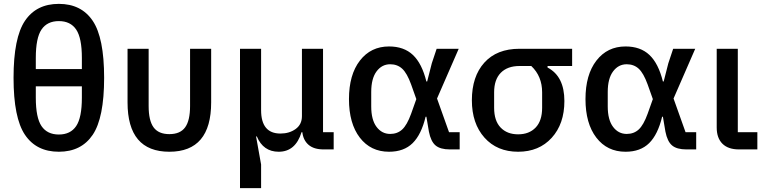

<svg xmlns="http://www.w3.org/2000/svg" viewBox="-20 -772 3955 992"><path d="M109 -664.5Q168 -752 284 -752Q400 -752 459 -664.5Q518 -577 518 -370Q518 -163 459 -75.5Q400 12 284 12Q168 12 109 -75.5Q50 -163 50 -370Q50 -577 109 -664.5ZM403 -267V-326H165V-267Q165 -164 194.5 -120.5Q224 -77 284 -77Q344 -77 373.5 -120.5Q403 -164 403 -267ZM165 -473V-415H403V-473Q403 -576 373.5 -619.5Q344 -663 284 -663Q224 -663 194.5 -619.5Q165 -576 165 -473Z M748 -520V-224Q748 -149 773.5 -114Q799 -79 855 -79Q911 -79 936.5 -114Q962 -149 962 -224V-520H1071V-243Q1071 12 855 12Q639 12 639 -243V-520Z M1329 200H1220V-520H1329V-203Q1329 -82 1429 -82Q1475 -82 1507.5 -105.5Q1540 -129 1540 -172V-520H1649V-89H1704V0H1652Q1602 0 1574.5 -23.5Q1547 -47 1542 -89H1538Q1507 12 1420 12Q1340 12 1307 -67H1303L1329 78Z M2355 -89V0H2304Q2255 0 2230.5 -20.5Q2206 -41 2196 -92L2183 -169H2179Q2157 -77 2112 -32.5Q2067 12 1990 12Q1895 12 1839 -61Q1783 -134 1783 -260Q1783 -386 1839.5 -459Q1896 -532 1990 -532Q2067 -532 2113.5 -488Q2160 -444 2183 -351H2187L2211 -445L2236 -520H2350L2238 -263L2300 -89ZM1996 -80Q2033 -80 2058 -103Q2083 -126 2104 -184L2131 -260L2104 -336Q2083 -394 2058 -417Q2033 -440 1996 -440Q1953 -440 1925.5 -403Q1898 -366 1898 -297V-222Q1898 -153 1925.5 -116.5Q1953 -80 1996 -80Z M2936 -431H2809V-423Q2896 -378 2896 -250Q2896 -132 2830.5 -60Q2765 12 2657 12Q2548 12 2483 -61Q2418 -134 2418 -254Q2418 -377 2482.5 -448.5Q2547 -520 2664 -520H2936ZM2725 -431H2664Q2602 -431 2567.5 -396Q2533 -361 2533 -295V-215Q2533 -148 2566.5 -113Q2600 -78 2657 -78Q2714 -78 2747.5 -113Q2781 -148 2781 -215V-295Q2781 -378 2725 -431Z M3577 -89V0H3526Q3477 0 3452.5 -20.5Q3428 -41 3418 -92L3405 -169H3401Q3379 -77 3334 -32.5Q3289 12 3212 12Q3117 12 3061 -61Q3005 -134 3005 -260Q3005 -386 3061.5 -459Q3118 -532 3212 -532Q3289 -532 3335.5 -488Q3382 -444 3405 -351H3409L3433 -445L3458 -520H3572L3460 -263L3522 -89ZM3218 -80Q3255 -80 3280 -103Q3305 -126 3326 -184L3353 -260L3326 -336Q3305 -394 3280 -417Q3255 -440 3218 -440Q3175 -440 3147.5 -403Q3120 -366 3120 -297V-222Q3120 -153 3147.5 -116.5Q3175 -80 3218 -80Z M3893 -89V0H3798Q3742 0 3712.5 -29.5Q3683 -59 3683 -113V-520H3792V-89Z"/></svg>

Font: IBM Plex Sans Medm
Style: Regular
Weight: 500
Designer: Mike Abbink, Paul van der Laan, Pieter van Rosmalen
Foundry: Bold Monday
Version: Version 3.005